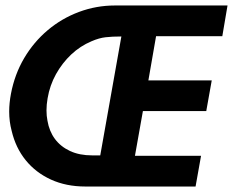

<svg xmlns="http://www.w3.org/2000/svg" viewBox="-20 -680 850 700"><path d="M693 0H291Q221.5 0 166 -25.2Q110.5 -50.5 73.8 -95.8Q37 -141 22.5 -203Q13.5 -236.5 13.5 -273.5Q13.5 -304.5 20 -338.5Q33.5 -409.5 68.2 -468.2Q103 -527 154 -570Q205 -613 268 -636.5Q331 -660 399 -660H809.5L790.5 -548H549L521 -387H752L732 -275H501L472 -112H713ZM345.5 -113.5 422.5 -547Q389 -547 365 -544.2Q341 -541.5 313.5 -529.5Q272 -512 239.5 -481.2Q207 -450.5 184.2 -409.8Q161.5 -369 153.5 -321.5Q149.5 -298.5 149.5 -277.5Q149.5 -257.5 153 -240Q159.5 -201.5 180.2 -173.5Q201 -145.5 235.2 -129.5Q269.5 -113.5 316 -113.5Z"/></svg>

Font: Lucymar Sans SemiBold
Style: Italic
Weight: 600
Italic angle: -10°
Foundry: The League of Moveable Type (original font) / Main changes by Cristiano Sobral with portions from Mirco Monsees
Version: Version 2.00;August 30, 2020;FontCreator 13.0.0.2681 64-bit